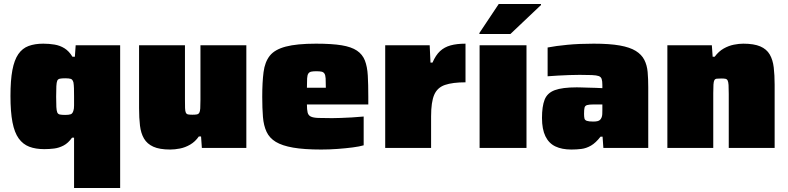

<svg xmlns="http://www.w3.org/2000/svg" viewBox="-20 -735 3917 954"><path d="M348 199V-51H338Q319 -24 296 -12Q273 0 249 3Q225 6 200 6Q157 6 125.5 -6Q94 -18 73 -47Q52 -76 42 -127.5Q32 -179 32 -258Q32 -336 41.5 -386.5Q51 -437 71 -466Q91 -495 122 -506.5Q153 -518 195 -518Q224 -518 251 -513.5Q278 -509 300.5 -495Q323 -481 340 -453H352L356 -510H577V199ZM304 -164Q323 -164 332 -167.5Q341 -171 345 -186Q348 -194 348 -211Q348 -228 348 -255Q348 -280 347.5 -296.5Q347 -313 345 -325Q341 -340 332 -343Q323 -346 304 -346Q287 -346 277.5 -344Q268 -342 264.5 -334Q261 -326 260 -307Q259 -288 259 -255Q259 -222 260 -203.5Q261 -185 264.5 -176.5Q268 -168 277.5 -166Q287 -164 304 -164Z M826 8Q773 8 742 -6Q711 -20 695.5 -46.5Q680 -73 675.5 -111Q671 -149 671 -197V-510H899V-242Q899 -214 899.5 -198Q900 -182 903.5 -175Q907 -168 914.5 -166.5Q922 -165 936 -165Q950 -165 958 -166.5Q966 -168 970 -174.5Q974 -181 975 -196Q976 -211 976 -238V-510H1204V0H983L979 -57H968Q950 -31 925 -16.5Q900 -2 874 3Q848 8 826 8Z M1576 8Q1491 8 1436.5 -1.5Q1382 -11 1350.5 -30Q1319 -49 1304.5 -80Q1290 -111 1286.5 -154Q1283 -197 1283 -254Q1283 -326 1289.5 -376.5Q1296 -427 1320.5 -458Q1345 -489 1400 -503.5Q1455 -518 1550 -518Q1629 -518 1677.5 -510Q1726 -502 1753.5 -483.5Q1781 -465 1793 -434.5Q1805 -404 1807.5 -359.5Q1810 -315 1810 -254V-216H1505Q1505 -190 1508.5 -176Q1512 -162 1524 -156Q1536 -150 1561 -149Q1586 -148 1630 -148Q1648 -148 1673.5 -149Q1699 -150 1728 -151.5Q1757 -153 1787 -156V-13Q1767 -7 1732.5 -2.5Q1698 2 1657 5Q1616 8 1576 8ZM1599 -281V-299Q1599 -329 1598 -345.5Q1597 -362 1592 -369.5Q1587 -377 1577.5 -379Q1568 -381 1551 -381Q1536 -381 1526.5 -379Q1517 -377 1512 -369.5Q1507 -362 1506 -345.5Q1505 -329 1505 -299H1617Z M1894 0V-510H2115L2119 -424H2129Q2145 -461 2166.5 -481Q2188 -501 2219 -509.5Q2250 -518 2293 -518V-326Q2229 -326 2191 -313Q2153 -300 2137.5 -264Q2122 -228 2122 -157V0Z M2363 0V-510H2596V0ZM2362 -566V-571L2458 -715H2668V-710L2516 -566Z M2819 8Q2772 8 2739.5 -7.5Q2707 -23 2690 -58Q2673 -93 2673 -149Q2673 -206 2686 -239.5Q2699 -273 2736.5 -287Q2774 -301 2846 -301Q2854 -301 2869 -300.5Q2884 -300 2902.5 -299.5Q2921 -299 2939.5 -298.5Q2958 -298 2973 -297V-313Q2973 -332 2969.5 -342.5Q2966 -353 2955 -357Q2944 -361 2921 -362Q2898 -363 2860 -363Q2836 -363 2808.5 -362Q2781 -361 2753.5 -359.5Q2726 -358 2701 -356V-499Q2742 -507 2800 -512.5Q2858 -518 2930 -518Q3009 -518 3059.5 -509Q3110 -500 3139 -482Q3168 -464 3181.5 -437.5Q3195 -411 3198 -377Q3201 -343 3201 -301V0H2978L2974 -56H2964Q2940 -25 2916.5 -11.5Q2893 2 2869 5Q2845 8 2819 8ZM2928 -131Q2940 -131 2948.5 -133Q2957 -135 2961.5 -139.5Q2966 -144 2969 -151Q2972 -158 2972.5 -167.5Q2973 -177 2973 -189V-216H2930Q2908 -216 2897.5 -213Q2887 -210 2884.5 -200.5Q2882 -191 2882 -169Q2882 -155 2884 -146.5Q2886 -138 2896 -134.5Q2906 -131 2928 -131Z M3296 0V-510H3517L3521 -453H3531Q3551 -480 3576 -494Q3601 -508 3626.5 -513Q3652 -518 3673 -518Q3726 -518 3757.5 -504.5Q3789 -491 3804.5 -464.5Q3820 -438 3824.5 -400Q3829 -362 3829 -314V0H3601V-268Q3601 -297 3600 -312.5Q3599 -328 3595.5 -335Q3592 -342 3584.5 -343.5Q3577 -345 3564 -345Q3550 -345 3541.5 -344Q3533 -343 3529.5 -336.5Q3526 -330 3525 -315Q3524 -300 3524 -273V0Z"/></svg>

Font: Saira SemiExpanded Black
Style: Regular
Weight: 900
Width: 6
Designer: Hector Gatti with collaboration of the Omnibus-Type team
Foundry: Omnibus-Type
Version: Version 1.101